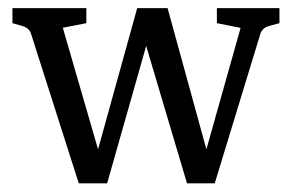

<svg xmlns="http://www.w3.org/2000/svg" viewBox="-20 -433 700 460"><path d="M168.7 6.2 54.5 -351.6Q52 -359.6 46.7 -364Q41.5 -368.4 33.1 -370.9L9.8 -377.5V-413.5H186.9V-377.5L130.5 -366.5L214.9 -75.3L308.7 -413.5H325.1H381.5L474.5 -75.3L556.4 -366.2L499.6 -377.5V-413.5H649.5V-377.5L625.1 -370.9Q616.7 -368.7 611.5 -364Q606.2 -359.3 603.6 -351.3L494.5 6.2H428L330.2 -322.9L236.7 6.2Z"/></svg>

Font: Rasa
Style: Regular
Weight: 400
Version: Version 1.000;PS 1.000;hotconv 1.0.88;makeotf.lib2.5.647800;